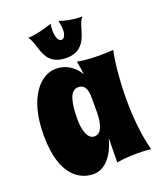

<svg xmlns="http://www.w3.org/2000/svg" viewBox="-149 -885 844 1007"><g transform="rotate(-20 273.0 -382.0)"><path d="M526 7C526 7 494 3 448 3C416 3 376 5 335 12L337 -125C312 -29 262 27 198 27C137 27 21 -11 21 -253C21 -472 119 -560 198 -560C266 -560 308 -519 328 -483C326 -505 322 -531 317 -557C359 -549 405 -547 442 -547C485 -547 517 -550 517 -550C503 -485 493 -386 493 -281C493 -183 502 -80 526 7ZM325 -273C325 -341 325 -346 325 -352C325 -387 320 -429 276 -429C229 -429 216 -361 216 -270C216 -218 229 -157 271 -157C318 -157 325 -232 325 -273ZM426 -770C422 -770 419 -770 415 -770C377 -770 333 -779 299 -791C303 -774 306 -756 306 -738C306 -724 301 -692 281 -692C257 -692 252 -734 252 -751C252 -764 253 -778 255 -791C216 -778 161 -762 119 -762C160 -719 139 -594 273 -594C406 -594 384 -733 426 -770Z"/></g></svg>

Font: Spicy Rice
Style: Regular
Weight: 400
Designer: Astigmatic (AOETI)
Foundry: Astigmatic (AOETI)
Version: Version 1.000